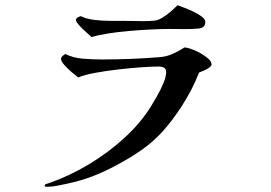

<svg xmlns="http://www.w3.org/2000/svg" viewBox="-20 -709 1040 736"><path d="M791 -462Q791 -456 781.5 -449.5Q772 -443 760.5 -438Q749 -433 743 -431Q730 -397 713 -364.5Q696 -332 676 -301Q640 -246 605 -207Q570 -168 527.5 -137.5Q485 -107 427 -76Q381 -51 335.5 -33.5Q290 -16 238 -5Q219 -1 199.5 3Q180 7 160 7Q158 7 154.5 6.5Q151 6 151 3Q151 -2 159.5 -4.5Q168 -7 170 -8Q243 -33 318 -77.5Q393 -122 457 -180.5Q521 -239 561 -305Q570 -320 583.5 -343.5Q597 -367 607 -391.5Q617 -416 617 -433Q617 -445 608.5 -449.5Q600 -454 589 -454Q563 -454 520.5 -451Q478 -448 431 -442.5Q384 -437 343.5 -429.5Q303 -422 280 -412Q273 -417 257 -430.5Q241 -444 227.5 -459Q214 -474 214 -483Q214 -489 220 -494.5Q226 -500 231 -502Q260 -487 298.5 -484Q337 -481 369 -481Q482 -481 593 -490Q619 -492 643 -503Q667 -514 687 -527Q696 -527 713.5 -521Q731 -515 748.5 -505Q766 -495 778.5 -484Q791 -473 791 -462ZM767 -625Q767 -603 744 -600Q716 -597 686.5 -597.5Q657 -598 628 -598Q599 -598 559.5 -596Q520 -594 477.5 -590.5Q435 -587 396.5 -581Q358 -575 331 -567Q326 -572 311 -585Q296 -598 283.5 -612Q271 -626 271 -631Q271 -638 277.5 -642Q284 -646 290 -647Q309 -637 340 -633Q371 -629 403 -629Q435 -629 456 -629Q475 -629 493.5 -628.5Q512 -628 530 -628Q541 -628 552 -628.5Q563 -629 574 -630Q588 -632 604.5 -642.5Q621 -653 636.5 -666.5Q652 -680 661 -689Q669 -686 686 -679.5Q703 -673 722 -664Q741 -655 754 -645Q767 -635 767 -625Z"/></svg>

Font: Kaisei HarunoUmi Medium
Style: Regular
Weight: 500
Designer: Font-Kai, 金井和夫
Foundry: KAZUO KANAI
Version: Version 5.003